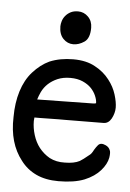

<svg xmlns="http://www.w3.org/2000/svg" viewBox="-46 -591 444 654"><g transform="rotate(5 175.5 -264.0)"><path d="M139 -499Q139 -507 142 -517Q145 -527 152 -535.5Q159 -544 169.5 -549.5Q180 -555 195 -555Q215 -555 229.5 -540.5Q244 -526 244 -503Q244 -467 225.5 -454.5Q207 -442 188 -442Q168 -442 153.5 -457Q139 -472 139 -499ZM145 -319Q108 -303 92 -270Q86 -257 82 -244L274 -247Q281 -247 283 -249Q283 -260 277 -274Q271 -288 260 -299.5Q249 -311 231 -319Q213 -327 188.5 -327Q164 -327 145 -319ZM97 -182H78Q77 -176 77 -170Q77 -146 84.5 -122Q92 -98 106 -80Q121 -61 142 -49Q165 -37 194 -38Q226 -38 245 -48Q254 -53 277 -72Q283 -76 290 -90Q296 -100 302 -107Q311 -117 328 -109Q339 -104 343 -94Q347 -87 344 -68Q340 -46 321 -24Q301 -1 267 13Q232 27 178 27Q134 27 102 12Q70 -3 49 -31Q4 -88 7 -177Q7 -226 19.5 -266Q32 -306 56 -333Q82 -362 112 -376Q148 -391 193 -391Q238 -391 268 -374Q298 -358 317 -333Q335 -310 343 -284Q351 -258 351 -239.5Q351 -221 341 -202Q331 -184 314 -184L183 -183H160Z"/></g></svg>

Font: Scratch Savers
Style: Book
Weight: 400
Designer: Pablo Impallari, Rodrigo Fuenzalida, Brenda Gallo
Foundry: Pablo Impallari, Rodrigo Fuenzalida, Brenda Gallo
Version: Version 4.0b1